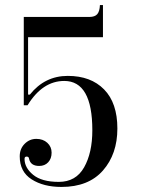

<svg xmlns="http://www.w3.org/2000/svg" viewBox="-20 -527 573 759"><path d="M58 91Q58 61 77.5 41.5Q97 22 123.5 22Q150 22 167 37.5Q184 53 184 76.5Q184 100 170.5 114.5Q157 129 135 129Q101 129 95 101Q94 92 85.5 92Q77 92 77 101Q77 136 111 164Q145 192 212.5 192Q280 192 312.5 134.5Q345 77 345 -12Q345 -207 234 -207Q148 -207 89 -111H74V-460H333Q355 -460 364.5 -471Q374 -482 375 -507H387V-380H91V-153H98Q157 -227 248 -227Q339 -227 391.5 -173.5Q444 -120 444 -19Q444 82 387 147Q330 212 223 212Q152 212 105 182Q58 152 58 91Z"/></svg>

Font: Elsie Swash Caps
Style: Regular
Weight: 400
Designer: Alejandro Inler
Foundry: Alejandro Inler
Version: 1.003